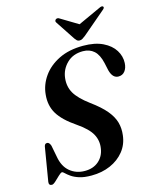

<svg xmlns="http://www.w3.org/2000/svg" viewBox="-132 -990 879 1089"><g transform="rotate(-15 307.5 -445.0)"><path d="M268.5 11Q225 11 196.8 1.8Q168.5 -7.5 151.2 -19.8Q134 -32 124.8 -41.2Q115.5 -50.5 110.5 -50.5Q103.5 -50.5 89.5 -37Q75.5 -23.5 61 -10Q46.5 3.5 38 3.5Q19 3.5 21.5 -17.5L53.5 -209.5Q55.5 -233 71.5 -233Q84.5 -233 92 -211.5L105 -144Q115 -84.5 151.5 -54.2Q188 -24 239 -24Q288.5 -24 320.2 -51.5Q352 -79 358.5 -123.5Q366 -168 344.8 -207.2Q323.5 -246.5 260.5 -289.5Q187.5 -339 158.2 -387.8Q129 -436.5 135.5 -500Q140.5 -556 174.5 -604.5Q208.5 -653 268.5 -682.8Q328.5 -712.5 411.5 -712.5Q481 -712.5 527 -690Q573 -667.5 595 -632Q617 -596.5 615 -557Q613.5 -528 599.5 -510Q585.5 -492 561.5 -492Q527 -492 514 -541.5L504.5 -585.5Q493 -637 467.2 -660Q441.5 -683 402.5 -683Q344 -683 307.8 -647.2Q271.5 -611.5 266 -561.5Q260.5 -512.5 283.2 -473.2Q306 -434 366.5 -389Q423.5 -347.5 453.8 -311Q484 -274.5 493.8 -238.8Q503.5 -203 498.5 -164Q492.5 -111 461 -71.8Q429.5 -32.5 379.8 -10.8Q330 11 268.5 11ZM437 -764.5Q426.5 -756.5 418.8 -751.5Q411 -746.5 401.5 -746.5Q391.5 -746.5 386.2 -751.5Q381 -756.5 375 -764.5L299 -879.5Q295 -885 296.8 -890.2Q298.5 -895.5 302.5 -898Q312 -904.5 324 -896L424.5 -835.5L556.5 -896Q573 -904.5 579.5 -898Q586 -890.5 572 -879.5Z"/></g></svg>

Font: Fraunces 72pt SemiBold
Style: Italic
Weight: 600
Italic angle: -16°
Version: Version 1.000;[b76b70a41]